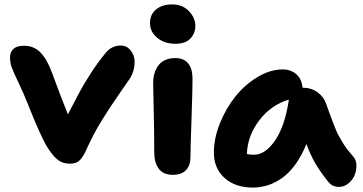

<svg xmlns="http://www.w3.org/2000/svg" viewBox="-20 -763 1628 860"><path d="M293 -29.8Q262.2 -29.8 240.5 -45.9Q218.8 -62 194.8 -99.1Q165.5 -143.6 104 -298.8Q85.9 -344.7 63.5 -391.4Q41 -438 33 -460Q24.9 -481.9 24.9 -506.8Q24.9 -529.8 40.3 -543.9Q55.7 -558.1 86.9 -558.1Q131.8 -558.1 161.1 -528.1Q190.4 -498 211.9 -439.9Q258.8 -312 284.2 -251Q318.4 -317.4 337.6 -353Q356.9 -388.7 388.2 -437Q419.4 -485.4 454.1 -526.9Q481 -559.1 521 -559.1Q547.9 -559.1 565.4 -536.9Q583 -514.6 583 -485.8Q583 -445.8 563 -413.1Q550.8 -395.5 517.8 -347.7Q484.9 -299.8 473.1 -282Q461.4 -264.2 438 -226.8Q414.6 -189.5 396.7 -154.5Q378.9 -119.6 358.9 -76.2Q345.2 -50.3 331.1 -40Q316.9 -29.8 293 -29.8Z M766.1 -566.9Q716.3 -566.9 684.1 -593.8Q651.9 -620.6 651.9 -659.2Q651.9 -698.7 679.2 -720.9Q706.5 -743.2 751 -743.2Q797.4 -743.2 826.2 -713.1Q855 -683.1 855 -647Q855 -614.3 833 -590.6Q811 -566.9 766.1 -566.9ZM753.9 20Q711.4 20 691.2 -7.3Q670.9 -34.7 670.9 -80.1Q670.9 -176.8 668.5 -267.1Q666 -357.4 666 -390.1Q666 -440.4 690.9 -471.7Q715.8 -502.9 766.1 -502.9Q802.2 -502.9 822 -480.2Q841.8 -457.5 842.3 -412.1Q842.8 -376.5 837.9 -233.6Q833 -90.8 833 -58.1Q833 -22.5 813.2 -1.2Q793.5 20 753.9 20Z M1111.8 77.1Q1033.7 77.1 985.8 34.2Q938 -8.8 938 -80.1Q938 -143.1 964.8 -210.2Q991.7 -277.3 1033.9 -330.3Q1076.2 -383.3 1133.3 -417.7Q1190.4 -452.1 1246.6 -452.1Q1282.7 -452.1 1307.4 -430.4Q1332 -408.7 1335 -370.1H1336.9Q1374 -370.1 1402.1 -349.9Q1430.2 -329.6 1440.9 -297.9Q1443.8 -289.1 1454.3 -260.3Q1464.8 -231.4 1468.3 -222.7Q1471.7 -213.9 1480.7 -190.9Q1489.7 -168 1496.3 -156.7Q1502.9 -145.5 1513.4 -127Q1523.9 -108.4 1536.1 -93Q1548.3 -77.6 1563 -61Q1575.7 -46.9 1576.4 -23.4Q1577.1 0 1568.4 21.5Q1559.6 43 1540.5 58.6Q1521.5 74.2 1498.5 74.2Q1468.8 74.2 1450.7 51.8Q1416 8.8 1393.6 -29.3Q1371.1 -67.4 1352.5 -118.2Q1331.1 -64.9 1303 -26.4Q1274.9 12.2 1243.4 34.4Q1211.9 56.6 1179.4 66.9Q1147 77.1 1111.8 77.1ZM1116.7 -69.8Q1168.9 -69.8 1212.9 -135Q1256.8 -200.2 1273.9 -316.9Q1192.9 -292.5 1140.6 -223.1Q1088.4 -153.8 1085.9 -73.2Q1101.1 -69.8 1116.7 -69.8Z"/></svg>

Font: Shantell Sans Bouncy
Style: Bold
Weight: 700
Designer: Stephen Nixon, Anya Danilova, Shantell Martin
Foundry: Arrow Type
Version: Version 1.006;[9816181b4]